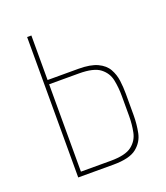

<svg xmlns="http://www.w3.org/2000/svg" viewBox="-100 -566 550 636"><g transform="rotate(-20 175.5 -247.5)"><path d="M68 0V-495H83V-338H192Q234 -338 258.5 -326.5Q283 -315 294 -295.5Q305 -276 308 -253Q311 -230 311 -207V-131Q311 -100 305 -70Q299 -40 274 -20Q249 0 192 0ZM83 -15H188Q240 -15 262.5 -32.5Q285 -50 290.5 -77.5Q296 -105 296 -134V-204Q296 -234 290.5 -261Q285 -288 262.5 -305.5Q240 -323 188 -323H83Z"/></g></svg>

Font: Alumni Sans Pinstripe
Style: Regular
Weight: 400
Designer: Robert E. Leuschke
Foundry: Robert E. Leuschke
Version: Version 1.010; ttfautohint (v1.8.4.7-5d5b)